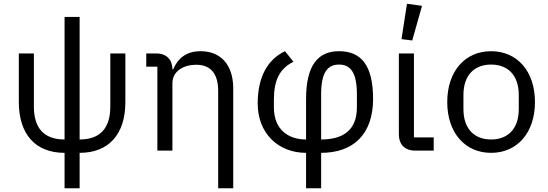

<svg xmlns="http://www.w3.org/2000/svg" viewBox="-20 -800 2909 1020"><path d="M403 200V12C559 12 646 -88 646 -258V-516H566V-234C566 -120 513 -59 403 -59V-710H323V-59C213 -59 160 -120 160 -234V-516H80V-258C80 -88 167 12 323 12V200Z M896 0V-358C896 -424 958 -456 1022 -456C1099 -456 1139 -409 1139 -317V200H1219V-331C1219 -456 1152 -528 1046 -528C969 -528 925 -490 900 -432H896C896 -481 866 -516 811 -516H757V-446H816V0Z M1606 200H1686V12C1858 12 1962 -88 1962 -274C1962 -453 1899 -528 1781 -528C1669 -528 1606 -453 1606 -274V-59C1512 -59 1435 -111 1435 -230V-269C1435 -377 1467 -436 1539 -472L1494 -528C1402 -484 1349 -392 1349 -250C1349 -92 1458 12 1606 12ZM1686 -299C1686 -418 1722 -457 1781 -457C1840 -457 1876 -418 1876 -299V-230C1876 -106 1800 -59 1686 -59Z M2222 -769 2142 -780 2113 -592 2170 -585ZM2284 -70H2179V-516H2099V-85C2099 -35 2129 0 2184 0H2284Z M2589 12C2727 12 2822 -94 2822 -258C2822 -422 2727 -528 2589 -528C2451 -528 2356 -422 2356 -258C2356 -94 2451 12 2589 12ZM2589 -59C2503 -59 2442 -112 2442 -221V-295C2442 -404 2503 -457 2589 -457C2675 -457 2736 -404 2736 -295V-221C2736 -112 2675 -59 2589 -59Z"/></svg>

Font: LVC Sans
Style: Regular
Weight: 400
Designer: Mike Abbink, Paul van der Laan, Pieter van Rosmalen
Foundry: Bold Monday
Version: Version 3.0